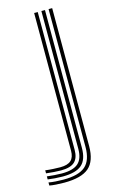

<svg xmlns="http://www.w3.org/2000/svg" viewBox="-208 -647 531 902"><g transform="rotate(-15 57.5 -196.5)"><path d="M-12.2 206.8Q-32.2 206.8 -52.4 205.4Q-72.5 204 -84.2 201.5V186.5Q-70.5 189.2 -50.4 190.6Q-30.2 192 -12.2 192Q62 192 94.5 163.6Q127 135.2 127 70.5V-600H144.5V70.5Q144.5 143.5 107.9 175.1Q71.2 206.8 -12.2 206.8ZM-12.2 177Q-30 177 -49.9 175.5Q-69.8 174 -84.2 171.8V157Q-68.2 159 -48.4 160.5Q-28.5 162 -12.2 162Q43 162 67.5 140.2Q92 118.5 92 70.2V-600H109.5V70.2Q109.5 127 81 152Q52.5 177 -12.2 177ZM-12.2 147.2Q-27 147.2 -46.9 145.8Q-66.8 144.2 -84.2 142.2V127.5Q-66.5 129.8 -46.5 130.9Q-26.5 132 -12.2 132Q24.2 132 40.5 116.9Q56.8 101.8 56.8 70V-600H74.2V70.2Q74.2 110 54 128.6Q33.8 147.2 -12.2 147.2Z"/></g></svg>

Font: Big Shoulders Inline Text Thin Medium
Style: Regular
Weight: 500
Version: Version 2.002